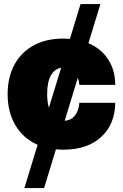

<svg xmlns="http://www.w3.org/2000/svg" viewBox="-20 -748 621 972"><path d="M300.8 9.8Q281.2 9.8 263.2 7.8L203.1 204.1H103.5L170.4 -15.1Q97.7 -46.9 58.1 -113.8Q18.6 -180.7 18.6 -271.5Q18.6 -355.5 52 -418.7Q85.4 -481.9 148.7 -517.3Q211.9 -552.7 300.8 -552.7Q317.9 -552.7 334 -551.3L387.7 -727.5H488.3L427.7 -529.3Q491.7 -502.4 527.3 -447.8Q563 -393.1 563.5 -318.4H381.8Q379.9 -338.4 374 -354.5L307.6 -136.7Q338.4 -138.2 358.4 -161.9Q378.4 -185.5 381.8 -227.5H563.5Q562 -118.7 491.9 -54.4Q421.9 9.8 300.8 9.8ZM218.8 -272.5Q218.8 -232.4 227.5 -202.6L289.6 -404.8Q256.8 -399.4 237.8 -366.5Q218.8 -333.5 218.8 -272.5Z"/></svg>

Font: Inter Tight Black
Style: Regular
Weight: 900
Designer: Rasmus Andersson
Foundry: rsms
Version: Version 3.004; ttfautohint (v1.8.4.7-5d5b)